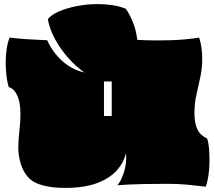

<svg xmlns="http://www.w3.org/2000/svg" viewBox="-20 -897 1054 940"><path d="M299 23Q213 23 159 0Q105 -23 82 -94Q69 -136 69.5 -176Q70 -216 75 -256Q80 -296 80 -337Q80 -388 69.5 -416.5Q59 -445 46 -457Q33 -469 23 -470Q13 -503 9.5 -548.5Q6 -594 10.5 -639Q15 -684 27 -713Q66 -708 113 -705Q160 -702 211 -700Q237 -642 283.5 -599.5Q330 -557 393 -542Q353 -570 315 -612.5Q277 -655 250 -704.5Q223 -754 214 -803Q231 -825 269.5 -841.5Q308 -858 358 -867.5Q408 -877 460 -877Q497 -877 532 -871.5Q567 -866 596 -854Q614 -829 630.5 -788.5Q647 -748 652 -702Q694 -699 753 -699Q828 -699 882 -704Q936 -709 955 -713Q964 -685 967 -659.5Q970 -634 970 -609Q970 -562 960.5 -518.5Q951 -475 941.5 -432.5Q932 -390 932 -345Q932 -302 941.5 -276Q951 -250 965.5 -237.5Q980 -225 994 -219Q1001 -199 1003.5 -167.5Q1006 -136 1005.5 -101Q1005 -66 1000 -34.5Q995 -3 987 17Q947 12 901 7.5Q855 3 802 3Q731 3 685 4Q639 5 609 6.5Q579 8 555 10Q575 -14 588 -58Q601 -102 597 -149Q587 -102 551.5 -62.5Q516 -23 453.5 0Q391 23 299 23ZM489 -329H527V-498H489Z"/></svg>

Font: Oi
Style: Regular
Weight: 400
Designer: Kostas Bartsokas, Mohamad Dakak
Foundry: Foundry5
Version: Version 4.000